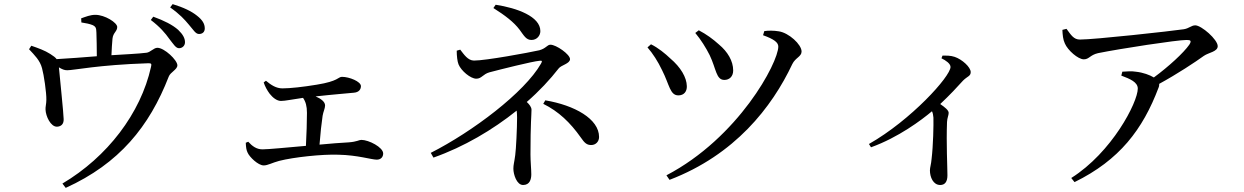

<svg xmlns="http://www.w3.org/2000/svg" viewBox="-20 -840 6040 932"><path d="M375 -731C395 -728 416 -724 430 -718C446 -710 447 -703 448 -682C449 -656 450 -602 450 -567C387 -562 311 -556 255 -553C249 -561 240 -568 224 -578C198 -595 164 -607 132 -618L121 -601C148 -572 174 -547 184 -509C193 -477 206 -389 205 -355C205 -337 200 -320 201 -308C202 -276 226 -224 257 -225C277 -226 290 -238 289 -262C289 -286 270 -467 266 -513C281 -504 292 -499 306 -499C340 -499 455 -525 700 -533C714 -533 717 -531 713 -515C663 -290 501 -78 283 51L299 72C559 -46 705 -226 799 -468C807 -490 841 -502 841 -523C841 -548 778 -608 744 -608C726 -608 710 -586 691 -584C652 -579 582 -576 521 -572C522 -599 524 -632 526 -652C529 -682 549 -687 549 -709C549 -730 489 -768 443 -768C418 -768 397 -759 374 -751ZM712 -743C757 -709 783 -678 802 -651C822 -626 833 -606 849 -606C865 -606 878 -618 878 -635C878 -654 868 -673 845 -695C818 -719 777 -740 724 -759ZM806 -804C854 -770 876 -745 897 -720C919 -695 929 -675 946 -675C963 -675 974 -685 974 -702C974 -724 963 -743 936 -764C910 -785 871 -804 818 -820Z M1260 -440C1266 -421 1277 -401 1289 -385C1304 -366 1324 -350 1344 -350C1365 -350 1400 -358 1451 -365C1464 -346 1470 -325 1470 -292C1470 -254 1468 -184 1465 -132C1372 -124 1283 -115 1254 -115C1225 -115 1204 -131 1185 -152L1173 -147C1174 -124 1176 -111 1182 -99C1191 -78 1233 -37 1260 -37C1280 -37 1301 -50 1335 -59C1405 -77 1545 -92 1623 -89C1717 -87 1783 -65 1809 -65C1828 -65 1840 -77 1840 -95C1840 -125 1770 -161 1734 -161C1723 -161 1713 -152 1673 -149C1634 -147 1584 -143 1531 -138C1535 -190 1541 -246 1546 -278C1549 -297 1558 -314 1558 -328C1558 -346 1538 -361 1512 -372C1592 -381 1670 -387 1698 -390C1723 -392 1732 -407 1732 -422C1732 -444 1676 -467 1640 -467C1621 -467 1624 -446 1518 -429C1452 -418 1388 -411 1351 -411C1321 -411 1296 -427 1271 -448Z M2375 -801C2432 -765 2474 -733 2502 -696C2524 -666 2534 -646 2560 -646C2586 -646 2603 -667 2603 -689C2603 -760 2490 -801 2386 -817ZM2197 -594C2197 -569 2200 -541 2206 -527C2219 -496 2264 -458 2292 -458C2318 -458 2324 -480 2356 -489C2409 -503 2564 -542 2599 -545C2612 -547 2613 -543 2606 -531C2526 -391 2274 -201 2071 -98L2084 -75C2232 -127 2372 -210 2488 -303C2489 -294 2490 -283 2490 -270C2490 -217 2485 -115 2481 -87C2476 -49 2472 -41 2472 -21C2472 6 2488 58 2519 58C2552 58 2559 30 2559 6C2559 -17 2555 -57 2555 -90C2555 -244 2560 -282 2560 -307C2560 -320 2550 -333 2537 -345C2598 -398 2650 -454 2692 -508C2704 -524 2747 -531 2747 -553C2747 -576 2680 -623 2652 -623C2636 -623 2631 -605 2598 -596C2544 -584 2338 -546 2281 -546C2251 -546 2232 -576 2214 -599ZM2617 -336C2692 -299 2748 -245 2799 -173C2818 -145 2829 -136 2850 -136C2872 -136 2888 -153 2888 -175C2888 -263 2769 -329 2627 -353Z M3425 -572C3457 -505 3456 -452 3496 -452C3520 -452 3539 -468 3539 -498C3539 -544 3512 -589 3470 -624C3440 -651 3410 -673 3372 -693L3355 -680C3382 -648 3407 -608 3425 -572ZM3826 -529C3841 -560 3871 -565 3871 -590C3871 -624 3809 -681 3760 -688C3736 -692 3709 -692 3690 -689L3684 -669C3737 -650 3758 -634 3758 -614C3758 -536 3565 -172 3215 11L3230 33C3547 -88 3727 -319 3826 -529ZM3194 -499C3230 -428 3232 -377 3273 -377C3301 -377 3315 -397 3314 -422C3313 -464 3285 -513 3233 -557C3210 -579 3175 -608 3140 -625L3123 -610C3149 -580 3173 -543 3194 -499Z M4550 -557C4571 -547 4594 -531 4594 -515C4594 -469 4402 -257 4198 -141L4208 -125C4341 -173 4453 -257 4504 -300C4508 -291 4510 -282 4511 -269C4512 -235 4510 -134 4502 -68C4500 -43 4494 -27 4494 -13C4494 20 4510 58 4544 58C4567 58 4579 42 4579 11C4579 -30 4573 -141 4577 -248C4578 -268 4585 -280 4585 -292C4585 -305 4567 -319 4544 -335C4591 -379 4628 -419 4655 -449C4676 -470 4692 -470 4692 -490C4692 -514 4650 -552 4614 -564C4593 -571 4574 -570 4555 -570Z M5137 -695C5138 -671 5140 -648 5149 -629C5163 -596 5213 -552 5241 -552C5267 -552 5271 -573 5310 -582C5419 -604 5693 -646 5740 -646C5760 -646 5765 -642 5753 -623C5725 -583 5653 -517 5581 -464C5561 -476 5530 -488 5493 -492C5473 -495 5455 -494 5428 -492L5423 -473C5466 -457 5503 -441 5503 -410C5503 -343 5377 -100 5180 24L5196 44C5414 -63 5527 -211 5604 -415C5607 -422 5607 -428 5607 -433C5695 -481 5781 -538 5824 -569C5847 -585 5891 -589 5891 -616C5891 -648 5812 -717 5782 -717C5763 -717 5752 -702 5726 -698C5665 -689 5294 -648 5222 -648C5192 -648 5179 -670 5157 -700Z"/></svg>

Font: Source Han Serif JP Medium
Style: Regular
Weight: 500
Designer: Ryoko NISHIZUKA 西塚涼子 (kana & ideographs); Frank Grießhammer (Latin, Greek & Cyrillic); Wenlong ZHANG 张文龙 (bopomofo); San
Foundry: Adobe Systems Incorporated
Version: Version 1.001;PS 1.001;hotconv 16.6.54;makeotf.lib2.5.65590